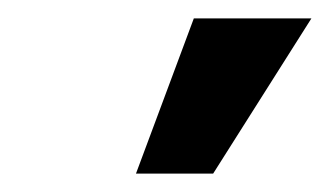

<svg xmlns="http://www.w3.org/2000/svg" viewBox="-20 -802 359 209"><path d="M128 -613H212L319 -782H191Z"/></svg>

Font: Asimov Pro
Style: BdObl
Weight: 700
Designer: Google
Version: Version 2.000980; 2014